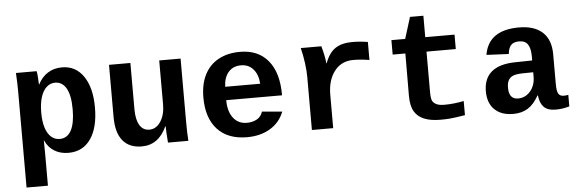

<svg xmlns="http://www.w3.org/2000/svg" viewBox="-53 -843 3707 1228"><g transform="rotate(-5 1800.5 -229.0)"><path d="M201.2 -528.3Q204.1 -518.1 206.3 -487.3Q208.5 -456.5 208.5 -442.4H210.4Q233.9 -488.8 273.2 -513.7Q312.5 -538.6 364.7 -538.6Q452.6 -538.6 502.7 -464.8Q552.7 -391.1 552.7 -265.1Q552.7 -135.7 502.2 -63Q451.7 9.8 359.4 9.8Q307.1 9.8 268.6 -13.9Q230 -37.6 209.5 -83.5H208.5L209.5 3.4V207.5H72.3V-413.1Q72.3 -461.9 68.4 -528.3ZM207.5 -261.7Q207.5 -203.6 220.2 -164.3Q232.9 -125 256.1 -104.2Q279.3 -83.5 310.5 -83.5Q359.9 -83.5 384.8 -129.9Q409.7 -176.3 409.7 -265.1Q409.7 -355 384 -399.9Q358.4 -444.8 311.5 -444.8Q281.2 -444.8 257.3 -423.1Q233.4 -401.4 220.5 -360.8Q207.5 -320.3 207.5 -261.7Z M803.2 -528.3V-231.9Q803.2 -164.6 825 -128.7Q846.7 -92.8 887.2 -92.8Q931.2 -92.8 959.7 -136Q988.3 -179.2 988.3 -245.1V-528.3H1125.5V-118.2Q1125.5 -50.8 1129.4 0H998.5Q992.7 -70.3 992.7 -105H990.2Q938 9.8 830.1 9.8Q750 9.8 708 -41.3Q666 -92.3 666 -192.9V-528.3Z M1505.9 9.8Q1382.8 9.8 1315.9 -62.7Q1249 -135.3 1249 -266.6Q1249 -354.5 1280.5 -415Q1312 -475.6 1370.1 -506.8Q1428.2 -538.1 1507.8 -538.1Q1623.5 -538.1 1687.5 -460.9Q1751.5 -383.8 1751.5 -241.7V-237.8H1393.1Q1393.1 -166 1425 -124Q1457 -82 1512.7 -82Q1548.8 -82 1576.7 -97.4Q1604.5 -112.8 1614.3 -145L1743.7 -133.8Q1716.8 -64.9 1654.3 -27.6Q1591.8 9.8 1505.9 9.8ZM1505.9 -451.7Q1455.6 -451.7 1425.8 -417.7Q1396 -383.8 1394 -323.7H1618.7Q1615.2 -382.3 1585.2 -417Q1555.2 -451.7 1505.9 -451.7Z M2328.1 -414.1Q2273.4 -423.3 2224.6 -423.3Q2148.4 -423.3 2103.8 -365.7Q2059.1 -308.1 2059.1 -213.9V0H1922.4V-342.3Q1922.4 -379.4 1915.8 -429.7Q1909.2 -480 1897 -528.3H2029.3Q2046.9 -464.8 2051.8 -417H2053.7Q2078.1 -483.4 2119.6 -510.7Q2161.1 -538.1 2227.5 -538.1Q2278.3 -538.1 2328.1 -529.8Z M2560.5 -435.5H2479V-528.3H2567.4L2610.4 -666H2696.3V-528.3H2884.3V-435.5H2696.3V-176.8Q2696.3 -133.8 2704.3 -118.9Q2712.4 -104 2730.5 -95.5Q2748.5 -86.9 2781.2 -86.9Q2841.8 -86.9 2905.8 -100.1V-9.3Q2836.4 2 2807.6 4.2Q2778.8 6.3 2747.6 6.3Q2685.5 6.3 2643.8 -10.5Q2602.1 -27.3 2580.8 -63.2Q2559.6 -99.1 2559.6 -164.1Z M3214.8 9.8Q3138.2 9.8 3095.2 -32Q3052.2 -73.7 3052.2 -149.4Q3052.2 -231.4 3103.3 -274.2Q3154.3 -316.9 3255.9 -318.4L3364.7 -320.3V-347.2Q3364.7 -397.5 3347.7 -423.3Q3330.6 -449.2 3292.5 -449.2Q3256.8 -449.2 3240 -431.4Q3223.1 -413.6 3219.2 -374.5L3076.2 -381.3Q3102.5 -538.1 3298.3 -538.1Q3397 -538.1 3449.5 -489.7Q3502 -441.4 3502 -347.7V-156.2Q3502 -111.8 3512 -95Q3522 -78.1 3545.4 -78.1Q3561 -78.1 3575.7 -81.1V-6.8Q3563.5 -3.9 3553.7 -1.5Q3543.9 1 3534.2 2.4Q3524.4 3.9 3513.4 4.9Q3502.4 5.9 3487.8 5.9Q3436 5.9 3411.4 -19.5Q3386.7 -44.9 3381.8 -94.2H3378.9Q3348.1 -39.1 3308.8 -14.6Q3269.5 9.8 3214.8 9.8ZM3364.7 -244.6 3299.3 -243.7Q3255.4 -242.7 3235.6 -234.6Q3215.8 -226.6 3205.6 -208.7Q3195.3 -190.9 3195.3 -160.2Q3195.3 -85.9 3253.9 -85.9Q3301.3 -85.9 3333 -123.3Q3364.7 -160.6 3364.7 -217.8Z"/></g></svg>

Font: Cousine
Style: Bold
Weight: 700
Monospace: yes
Designer: Steve Matteson
Foundry: Ascender Corporation
Version: Version 1.20